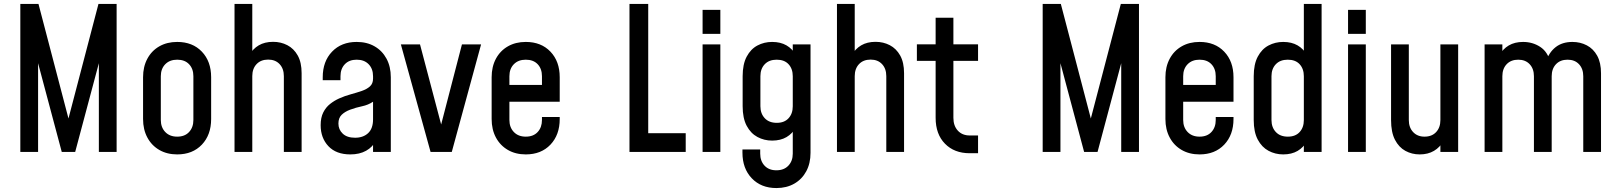

<svg xmlns="http://www.w3.org/2000/svg" viewBox="-20 -770 8195 973"><path d="M83 0V-750H175L338 -127.5H316L479 -750H571V0H481V-493L492 -491L361 0H293L162 -491L173 -493V0Z M878 12.5Q826.5 12.5 787.5 -10Q748.5 -32.5 726.8 -73Q705 -113.5 705 -167V-378.5Q705 -432 726.8 -472.5Q748.5 -513 787.5 -535.2Q826.5 -557.5 878 -557.5Q956 -557.5 1003 -508.2Q1050 -459 1050 -378.5V-167Q1050 -86.5 1003 -37Q956 12.5 878 12.5ZM878 -77.5Q916.5 -77.5 938.2 -101Q960 -124.5 960 -162V-383.5Q960 -421.5 938.2 -444.5Q916.5 -467.5 878 -467.5Q840 -467.5 817.5 -444.5Q795 -421.5 795 -383.5V-162Q795 -124.5 817.5 -101Q840 -77.5 878 -77.5Z M1168.5 0V-750H1258.5V-469.5L1243 -489.5Q1261 -522.5 1291.2 -540.2Q1321.5 -558 1364 -558Q1403.5 -558 1436.2 -541Q1469 -524 1488.8 -488.8Q1508.5 -453.5 1508.5 -399V0H1418.5V-384Q1418.5 -422 1397 -445Q1375.5 -468 1339 -468Q1302 -468 1280.2 -445Q1258.5 -422 1258.5 -384V0Z M1755.5 12.5Q1683.5 12.5 1644.2 -29.2Q1605 -71 1605 -135.5Q1605 -174 1618.2 -200.2Q1631.5 -226.5 1652.8 -243.2Q1674 -260 1698.5 -271Q1727.5 -284 1757.8 -292.2Q1788 -300.5 1813.5 -309.2Q1839 -318 1854.8 -332.2Q1870.5 -346.5 1870.5 -371.5V-383.5Q1870.5 -421.5 1848.2 -444.5Q1826 -467.5 1787.5 -467.5Q1749.5 -467.5 1727.5 -444.5Q1705.5 -421.5 1705.5 -383.5V-363.5H1615.5V-378.5Q1615.5 -459 1662.8 -508.2Q1710 -557.5 1787.5 -557.5Q1839.5 -557.5 1878.2 -535.2Q1917 -513 1938.8 -472.5Q1960.5 -432 1960.5 -378.5V0H1870.5V-78.5L1886 -58.5Q1868.5 -24.5 1835.2 -6Q1802 12.5 1755.5 12.5ZM1779.5 -72Q1820.5 -72 1845.5 -95.2Q1870.5 -118.5 1870.5 -165V-254.5Q1846 -238 1814.8 -231.5Q1783.5 -225 1754 -214Q1727.5 -204 1711.2 -188Q1695 -172 1695 -144Q1695 -113.5 1716.8 -92.8Q1738.5 -72 1779.5 -72Z M2162 0 2011.5 -545H2108.5L2226 -100H2205.5L2321 -545H2418L2269.5 0Z M2644.5 12.5Q2593 12.5 2554 -10Q2515 -32.5 2493.2 -73Q2471.5 -113.5 2471.5 -167V-378.5Q2471.5 -432 2493.2 -472.5Q2515 -513 2554 -535.2Q2593 -557.5 2644.5 -557.5Q2722.5 -557.5 2769.5 -508.2Q2816.5 -459 2816.5 -378.5V-254.5H2546.5V-339.5H2726.5V-383.5Q2726.5 -421.5 2704.8 -444.5Q2683 -467.5 2644.5 -467.5Q2606.5 -467.5 2584 -444.5Q2561.5 -421.5 2561.5 -383.5V-162Q2561.5 -124.5 2584 -101Q2606.5 -77.5 2644.5 -77.5Q2683 -77.5 2704.8 -101Q2726.5 -124.5 2726.5 -162V-177H2816.5V-167Q2816.5 -86.5 2769.5 -37Q2722.5 12.5 2644.5 12.5Z M3265 -750V-95H3455V0H3170V-750Z M3540.5 0V-545H3630.5V0ZM3540.5 -598.5V-720H3630.5V-598.5Z M3914.5 183Q3837 183 3789.8 133.5Q3742.5 84 3742.5 3.5V-12.5H3832.5V8.5Q3832.5 46 3854.5 69.5Q3876.5 93 3914.5 93Q3953 93 3975.2 69.5Q3997.5 46 3997.5 8.5V-145L4013 -124.5Q3996 -93 3965.8 -75.2Q3935.5 -57.5 3893 -57.5Q3852.5 -57.5 3818.5 -75.8Q3784.5 -94 3764 -132.5Q3743.5 -171 3743.5 -232V-383.5Q3743.5 -444.5 3764 -483Q3784.5 -521.5 3818.5 -539.5Q3852.5 -557.5 3893 -557.5Q3935.5 -557.5 3965.8 -540Q3996 -522.5 4013 -490.5L3997.5 -470V-545H4087.5V4.5Q4087.5 58 4065.8 98.2Q4044 138.5 4005 160.8Q3966 183 3914.5 183ZM3916.5 -147.5Q3955 -147.5 3976.2 -170.8Q3997.5 -194 3997.5 -231.5V-383.5Q3997.5 -421.5 3976.2 -444.5Q3955 -467.5 3916 -467.5Q3877.5 -467.5 3855.5 -444.5Q3833.5 -421.5 3833.5 -383.5V-232Q3833.5 -194.5 3855.5 -171Q3877.5 -147.5 3916.5 -147.5Z M4221.5 0V-750H4311.5V-469.5L4296 -489.5Q4314 -522.5 4344.2 -540.2Q4374.5 -558 4417 -558Q4456.5 -558 4489.2 -541Q4522 -524 4541.8 -488.8Q4561.5 -453.5 4561.5 -399V0H4471.5V-384Q4471.5 -422 4450 -445Q4428.5 -468 4392 -468Q4355 -468 4333.2 -445Q4311.5 -422 4311.5 -384V0Z M4894 6.5Q4816 6.5 4768.8 -41.8Q4721.5 -90 4721.5 -173V-461.5H4626.5V-545.5H4721.5V-680H4811.5V-545.5H4936.5V-461.5H4811.5V-173Q4811.5 -132.5 4834 -108Q4856.5 -83.5 4894 -83.5H4936.5V6.5Z M5264 0V-750H5356L5519 -127.5H5497L5660 -750H5752V0H5662V-493L5673 -491L5542 0H5474L5343 -491L5354 -493V0Z M6059 12.5Q6007.5 12.5 5968.5 -10Q5929.5 -32.5 5907.8 -73Q5886 -113.5 5886 -167V-378.5Q5886 -432 5907.8 -472.5Q5929.5 -513 5968.5 -535.2Q6007.5 -557.5 6059 -557.5Q6137 -557.5 6184 -508.2Q6231 -459 6231 -378.5V-254.5H5961V-339.5H6141V-383.5Q6141 -421.5 6119.2 -444.5Q6097.5 -467.5 6059 -467.5Q6021 -467.5 5998.5 -444.5Q5976 -421.5 5976 -383.5V-162Q5976 -124.5 5998.5 -101Q6021 -77.5 6059 -77.5Q6097.5 -77.5 6119.2 -101Q6141 -124.5 6141 -162V-177H6231V-167Q6231 -86.5 6184 -37Q6137 12.5 6059 12.5Z M6483 12.5Q6442.5 12.5 6408.5 -5.8Q6374.5 -24 6354 -62.5Q6333.5 -101 6333.5 -162V-383.5Q6333.5 -444.5 6354 -483Q6374.5 -521.5 6408.5 -539.5Q6442.5 -557.5 6483 -557.5Q6525.5 -557.5 6555.8 -540Q6586 -522.5 6603 -490.5L6587.5 -470V-750H6677.5V0H6587.5V-75L6603 -54.5Q6586 -23 6555.8 -5.2Q6525.5 12.5 6483 12.5ZM6506.5 -77.5Q6545 -77.5 6566.2 -100.8Q6587.5 -124 6587.5 -161.5V-383.5Q6587.5 -421.5 6566.2 -444.5Q6545 -467.5 6506 -467.5Q6467.5 -467.5 6445.5 -444.5Q6423.5 -421.5 6423.5 -383.5V-162Q6423.5 -124.5 6445.5 -101Q6467.5 -77.5 6506.5 -77.5Z M6811.5 0V-545H6901.5V0ZM6811.5 -598.5V-720H6901.5V-598.5Z M7174.5 12.5Q7135 12.5 7102 -5.5Q7069 -23.5 7049.2 -61.8Q7029.5 -100 7029.5 -161.5V-545H7119.5V-161.5Q7119.5 -124 7141.2 -100.8Q7163 -77.5 7199 -77.5Q7236.5 -77.5 7258 -100.8Q7279.5 -124 7279.5 -161.5V-545H7369.5V0H7279.5V-76L7295 -56Q7277.5 -23.5 7247 -5.5Q7216.5 12.5 7174.5 12.5Z M7503.5 0V-545H7593.5V-469L7578 -489Q7596 -522 7626.2 -539.8Q7656.5 -557.5 7698.5 -557.5Q7747 -557.5 7785.2 -532.5Q7823.5 -507.5 7837 -453.5L7814.5 -457.5Q7829.5 -504 7863.2 -530.8Q7897 -557.5 7948.5 -557.5Q7988.5 -557.5 8021.5 -540.2Q8054.5 -523 8074 -487.8Q8093.5 -452.5 8093.5 -398.5V0H8003.5V-383.5Q8003.5 -421.5 7982 -444.5Q7960.5 -467.5 7924 -467.5Q7887 -467.5 7865.2 -444.5Q7843.5 -421.5 7843.5 -383.5V0H7753.5V-383.5Q7753.5 -421.5 7732 -444.5Q7710.5 -467.5 7674 -467.5Q7637 -467.5 7615.2 -444.5Q7593.5 -421.5 7593.5 -383.5V0Z"/></svg>

Font: Mohave Light Medium
Style: Regular
Weight: 500
Version: Version 2.003